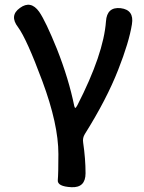

<svg xmlns="http://www.w3.org/2000/svg" viewBox="-20 -582 601 799"><path d="M277 197Q218 194 220.5 167.5Q223 141 223 59Q223 -65 156 -245Q91 -420 55 -469Q18 -517 63 -549Q108 -582 143 -533Q170 -494 217 -378Q266 -254 289 -141Q291 -133 293.5 -133Q296 -133 302 -144Q411 -357 421 -493Q425 -554 482 -548Q539 -541 529 -481Q517 -406 472 -292Q424 -169 333 -24Q323 -8 326 11Q336 79 336 139Q336 200 277 197Z"/></svg>

Font: Resource Han Rounded TW Medium
Style: Regular
Weight: 500
Designer: Cyano Hao (round all glyphs); Ryoko NISHIZUKA 西塚涼子 (kana, bopomofo & ideographs); Paul D. Hunt (Latin, Greek & Cyrillic)
Foundry: Cyano Hao
Version: 0.990